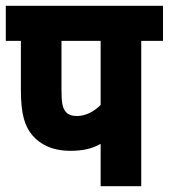

<svg xmlns="http://www.w3.org/2000/svg" viewBox="-20 -642 582 662"><path d="M467 -501H542V-622H0V-501H52V-333C52 -246 66 -206 92 -175C118 -145 159 -122 223 -122C265 -122 297 -129 327 -146V0H467ZM327 -501V-280C305 -258 276 -242 245 -242C227 -242 215 -247 207 -256C195 -271 192 -288 192 -334V-501Z"/></svg>

Font: Noto Sans Devanagari UI Condensed ExtraBold
Style: Regular
Weight: 800
Width: 3
Designer: Jelle Bosma - Monotype Design Team
Foundry: Monotype Imaging Inc.
Version: Version 2.004